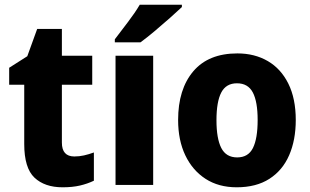

<svg xmlns="http://www.w3.org/2000/svg" viewBox="-20 -786 1318 816"><path d="M296 -121Q317 -121 337 -125.5Q357 -130 379 -138V-18Q352 -5 320 2.5Q288 10 246 10Q170 10 126.5 -31Q83 -72 83 -174V-426H19V-498L96 -547L138 -663H243V-549H372V-426H243V-180Q243 -121 296 -121Z M631 0H471V-549H631ZM753 -756Q734 -738 702.5 -710Q671 -682 637 -653.5Q603 -625 577 -606H468V-619Q493 -652 523.5 -692Q554 -732 574 -766H753Z M1237 -276Q1237 -191 1209 -126.5Q1181 -62 1125 -26Q1069 10 986 10Q909 10 853.5 -26Q798 -62 767.5 -126Q737 -190 737 -276Q737 -407 801.5 -483Q866 -559 989 -559Q1062 -559 1118 -526.5Q1174 -494 1205.5 -430.5Q1237 -367 1237 -276ZM900 -275Q900 -197 920.5 -157Q941 -117 988 -117Q1035 -117 1055 -157Q1075 -197 1075 -276Q1075 -354 1054.5 -393Q1034 -432 987 -432Q941 -432 920.5 -393Q900 -354 900 -275Z"/></svg>

Font: Noto Sans Armenian SemiCondensed ExtraBold
Style: Regular
Weight: 800
Width: 4
Designer: Monotype Design Team
Foundry: Monotype Imaging Inc.
Version: Version 2.008; ttfautohint (v1.8.4.7-5d5b)